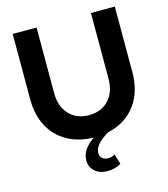

<svg xmlns="http://www.w3.org/2000/svg" viewBox="-131 -803 988 1126"><g transform="rotate(-15 362.5 -239.5)"><path d="M382 221Q335 221 306 195.5Q277 170 277 129Q277 96 295.5 67Q314 38 354 10Q262 8 194 -30.5Q126 -69 89 -138.5Q52 -208 52 -302V-700H197V-302Q197 -221 242 -172.5Q287 -124 363 -124Q438 -124 482.5 -172.5Q527 -221 527 -302V-700H672V-302Q672 -181 611 -101Q550 -21 443 2Q398 29 377 54Q356 79 356 105Q356 126 369.5 137.5Q383 149 406 149Q430 149 446 137L465 199Q429 221 382 221Z"/></g></svg>

Font: Red Hat Display
Style: Bold
Weight: 700
Designer: Pentagram, MCKL
Foundry: Pentagram, MCKL
Version: Version 1.023; ttfautohint (v1.8.3)